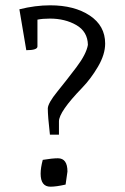

<svg xmlns="http://www.w3.org/2000/svg" viewBox="-20 -691 470 723"><path d="M79 -502 53 -656Q113 -671 169 -671Q260 -671 318 -632.5Q376 -594 376 -527Q376 -486 349 -440Q322 -394 289 -360Q202 -270 202 -234V-184H168Q160 -253 160 -283Q161 -303 195.5 -345.5Q230 -388 267.5 -437.5Q305 -487 311 -522Q310 -572 267.5 -596.5Q225 -621 168 -621Q140 -621 121 -617V-516Q121 -502 79 -502ZM198 -95Q234 -95 234 -45L227 4Q192 12 170 12Q133 12 133 -37Q133 -59 141 -89Q177 -95 198 -95Z"/></svg>

Font: Mate
Style: Regular
Weight: 400
Designer: Eduardo Rodriguez Tunni
Foundry: Eduardo Rodriguez Tunni
Version: Version 1.002